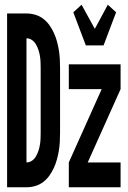

<svg xmlns="http://www.w3.org/2000/svg" viewBox="-20 -792 540 812"><path d="M10 0V-735H92Q111 -735 129.5 -729.5Q148 -724 163 -712.5Q178 -701 189 -685.5Q200 -670 208 -652.5Q216 -635 221 -616.5Q226 -598 229 -579.5Q232 -561 233 -542Q234 -523 234 -504V-231Q234 -212 233 -193Q232 -174 229 -155.5Q226 -137 221 -118.5Q216 -100 208 -82.5Q200 -65 189 -49.5Q178 -34 163 -22.5Q148 -11 129.5 -5.5Q111 0 92 0ZM92 -105Q105 -105 115.5 -112.5Q126 -120 132.5 -131.5Q139 -143 143 -155.5Q147 -168 149 -180.5Q151 -193 151.5 -206Q152 -219 152 -231V-504Q152 -516 151.5 -529Q151 -542 149 -554.5Q147 -567 143 -579.5Q139 -592 132.5 -603.5Q126 -615 115.5 -622.5Q105 -630 92 -630ZM343 -600 290 -740 325 -772 381 -670 436 -772 471 -740 418 -600ZM271 0V-105L410 -415H271V-520H490V-415L351 -105H490V0Z"/></svg>

Font: Iosevka Extrabold
Style: Regular
Weight: 800
Monospace: yes
Designer: Belleve Invis
Foundry: Belleve Invis
Version: Version 32.5.0; ttfautohint (v1.8.4)